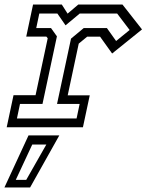

<svg xmlns="http://www.w3.org/2000/svg" viewBox="-32 -560 646 845"><path d="M-2.5 0 27.5 -141H124.5L178 -391.5L172 -399H83.5L113.5 -540H240L265.5 -500L312.5 -540H507L593 -430.5L461.5 -324.5L408.5 -398.5H351.5L314.5 -368L266 -140.5H363L333 0ZM42.5 -38.5H305L318.5 -102.5H219L280.5 -390L336.5 -436.5H438.5L479 -379.5L538.5 -428L483.5 -500.5H319L256.5 -448.5L220.5 -500.5H141L127.5 -436.5H192.5L218.5 -400L155 -102.5H56ZM-12.5 265 93.5 36H229L100.5 265ZM37.5 231.5H83.5L172 76H110Z"/></svg>

Font: Tourney
Style: Italic
Weight: 400
Italic angle: -12°
Version: Version 1.015